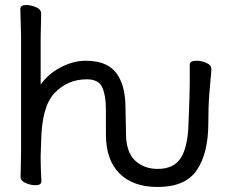

<svg xmlns="http://www.w3.org/2000/svg" viewBox="-20 -727 923 765"><path d="M608 -54Q672 -54 700 -97Q728 -140 731 -232Q736 -354 736 -392V-469Q736 -485 763 -485Q782 -485 801 -477Q822 -468 822 -454V-452Q822 -440 820 -422Q818 -404 814 -353Q810 -302 810 -237Q810 -117 764.5 -49.5Q719 18 608 18Q510 18 456 -36Q402 -90 402 -191V-290Q402 -347 387 -380Q372 -411 326 -411Q250 -411 198 -357Q146 -303 144 -163Q143 -131 142 -108V-92Q142 -63 145 -5Q145 11 122 11Q103 11 84 3Q62 -6 62 -22L64 -119V-584L61 -691Q61 -707 84 -707Q103 -707 122 -699Q144 -690 144 -673L142 -574V-390Q172 -432 217 -456Q269 -485 322 -485Q418 -485 453 -421Q480 -375 480 -296L482 -197Q482 -121 518 -87.5Q554 -54 608 -54Z"/></svg>

Font: Moon Stars Kai
Style: Bold
Weight: 700
Designer: GuiWonder
Version: Version 1.101